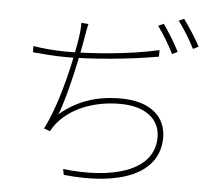

<svg xmlns="http://www.w3.org/2000/svg" viewBox="-57 -891 1115 990"><g transform="rotate(5 500.0 -395.5)"><path d="M367 -757 330 -760C331 -738 329 -717 326 -695C314 -605 264 -353 186 -201L217 -189C227 -207 237 -222 251 -238C324 -321 443 -361 566 -361C702 -361 773 -296 773 -206C773 -25 545 28 302 -1L308 29C592 59 802 -14 802 -207C802 -312 724 -389 567 -389C448 -389 346 -358 253 -280C292 -372 342 -611 354 -691C357 -711 362 -739 367 -757ZM94 -619 95 -587C151 -582 207 -577 267 -577C396 -577 588 -593 744 -621V-655C594 -620 394 -605 266 -605C208 -605 135 -612 94 -619ZM754 -792 726 -779C754 -742 791 -680 810 -640L838 -654C816 -698 779 -757 754 -792ZM856 -827 829 -814C859 -777 892 -721 915 -676L943 -690C923 -729 883 -791 856 -827Z"/></g></svg>

Font: Source Han Sans JP VF
Style: Regular
Weight: 250
Designer: Ryoko NISHIZUKA 西塚涼子 (kana, bopomofo & ideographs); Paul D. Hunt (Latin, Greek & Cyrillic); Sandoll Communications 산돌커뮤니
Foundry: Adobe
Version: Version 2.004;hotconv 1.0.118;makeotfexe 2.5.65603